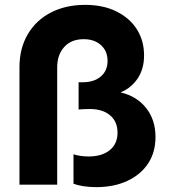

<svg xmlns="http://www.w3.org/2000/svg" viewBox="-20 -759 694 789"><path d="M60 0V-483Q60 -560 94 -618Q128 -676 189 -707.5Q250 -739 330 -739Q404 -739 458.5 -712Q513 -685 542.5 -638.5Q572 -592 572 -531Q572 -476 546 -437Q520 -398 477 -380V-379Q543 -363 581 -314.5Q619 -266 619 -196Q619 -133 588.5 -87Q558 -41 503 -15.5Q448 10 376 10Q346 10 321.5 6Q297 2 282 -4V-125Q294 -121 310 -118.5Q326 -116 344 -116Q399 -116 431 -142Q463 -168 463 -214Q463 -259 432.5 -285Q402 -311 349 -311Q324 -311 303 -309V-421H320Q366 -421 394 -444.5Q422 -468 422 -509Q422 -549 395 -573.5Q368 -598 324 -598Q273 -598 244 -566Q215 -534 215 -482V0Z"/></svg>

Font: BDO Grotesk
Style: Bold
Weight: 700
Designer: Deni Anggara
Foundry: Lokal Container
Version: Version 2.000